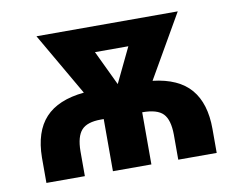

<svg xmlns="http://www.w3.org/2000/svg" viewBox="-63 -611 860 694"><g transform="rotate(-10 366.5 -264.0)"><path d="M370.1 -307.1 431.6 -435.1H309.1ZM496.1 -296.9Q590.3 -286.1 634.8 -233.9Q679.2 -181.6 679.2 -88.4V0H538.1V-92.3Q537.6 -146.5 516.1 -168.9Q494.6 -191.4 439.5 -191.4V0H298.3V-191.4H287.6Q237.3 -191.4 216.6 -168.5Q195.8 -145.5 195.3 -91.8V0H54.2V-92.8Q55.2 -188 101.8 -238.3Q148.4 -288.6 244.1 -297.9L110.8 -528.3H629.4Z"/></g></svg>

Font: MAUL Bold
Style: Bold
Weight: 700
Designer: MAUL
Version: Version 1.0; 2020; ttfautohint (v1.8.3)